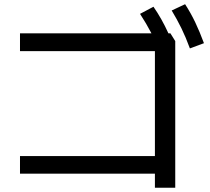

<svg xmlns="http://www.w3.org/2000/svg" viewBox="-20 -838 978 895"><path d="M702.1 -28.3H73.2V-110.4H702.1V-599.6H73.2V-682.6H686Q662.6 -727.5 632.8 -773.4L695.3 -806.6Q733.4 -752 765.1 -682.6H774.4L796.9 -646.5V37.1H702.1ZM780.3 -789.1 842.8 -818.4Q869.6 -776.9 890.1 -733.9Q910.6 -690.9 930.7 -636.7L865.2 -612.3Q846.2 -664.1 825.7 -706.1Q805.2 -748 780.3 -789.1Z"/></svg>

Font: Pretendard JP Medium
Style: Regular
Weight: 500
Designer: Base glyphs from Inter by Rasmus Andersson; Hangeul glyphs from Noto Sans CJK(Source Han Sans) by Jang Soo-young and Kan
Foundry: Kil Hyung-jin
Version: Version 1.309